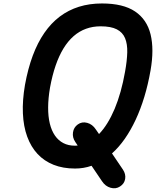

<svg xmlns="http://www.w3.org/2000/svg" viewBox="-20 -948 877 1080"><path d="M402 0Q334.5 0 281.5 -21Q228.5 -42 191.2 -82Q154 -122 133 -179.5Q112 -237 108.8 -310.2Q105.5 -383.5 120.5 -470.5Q137 -561.5 164.2 -634.8Q191.5 -708 229.5 -763Q267.5 -818 316.2 -854.8Q365 -891.5 424.2 -910Q483.5 -928.5 553.5 -928.5Q673 -928.5 739.8 -883.5Q806.5 -838.5 827 -754.5Q847.5 -670.5 827 -553Q813 -473 791.8 -403Q770.5 -333 742.8 -273.8Q715 -214.5 681.8 -167Q648.5 -119.5 610 -85L671.5 6Q688.5 31.5 684 58.5Q679.5 85.5 655 101Q631.5 116.5 602 108.2Q572.5 100 553.5 71L495 -15.5Q472.5 -7.5 449.2 -3.8Q426 0 402 0ZM261.5 -456Q251 -395 250.8 -344Q250.5 -293 260.2 -253Q270 -213 289.2 -185.2Q308.5 -157.5 336.5 -143Q364.5 -128.5 401 -128.5Q405 -128.5 409 -128.8Q413 -129 417 -129.5L403.5 -149.5Q386.5 -174.5 390.5 -203Q394.5 -231.5 417.5 -248Q441 -265 470.5 -257Q500 -249 519 -220L537 -194Q562 -220 584 -255.5Q606 -291 624.8 -335.5Q643.5 -380 658.2 -432.5Q673 -485 683.5 -545Q694.5 -606 695.8 -653.2Q697 -700.5 683.5 -733.2Q670 -766 637 -783Q604 -800 546 -800Q502 -800 464 -786.2Q426 -772.5 394.2 -744.8Q362.5 -717 337.2 -675.8Q312 -634.5 293 -579.5Q274 -524.5 261.5 -456Z"/></svg>

Font: Edu VIC WA NT Hand Pre
Style: Regular
Weight: 400
Designer: Tina and Corey Anderson, Eben Sorkin, Mirko Velimirovic
Foundry: Google for Education
Version: Version 1.000